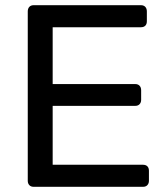

<svg xmlns="http://www.w3.org/2000/svg" viewBox="-20 -720 646 740"><path d="M110 0Q99 0 93 -6.5Q87 -13 87 -23V-676Q87 -687 93 -693.5Q99 -700 110 -700H523Q534 -700 540 -693.5Q546 -687 546 -676V-638Q546 -627 540 -621Q534 -615 523 -615H183V-396H501Q512 -396 518 -389.5Q524 -383 524 -372V-335Q524 -325 518 -318.5Q512 -312 501 -312H183V-85H531Q542 -85 548 -79Q554 -73 554 -62V-23Q554 -13 548 -6.5Q542 0 531 0Z"/></svg>

Font: Rubik Light
Style: Regular
Weight: 400
Version: Version 2.101